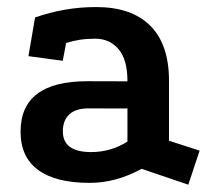

<svg xmlns="http://www.w3.org/2000/svg" viewBox="-20 -486 591 530"><path d="M370.8 -20Q300.5 18.8 227.5 18.8Q133.8 18.8 85.4 -16.8Q37 -52.2 36.8 -121.8Q36.2 -261.8 220.8 -261.8L331.8 -261.5Q331.8 -321.8 307.1 -350.5Q282.5 -379.2 242.8 -379.2Q219.5 -379.2 200.2 -376.2Q181 -373.2 162.5 -367.2L153.2 -318.2L58.5 -331L76.8 -437.8Q117 -451.8 158.4 -459.1Q199.8 -466.5 245.8 -466.5Q343.2 -466.5 394.9 -414.9Q446.5 -363.2 446.5 -263.2V-97.5L531 -70.2L499.8 23.8ZM223.8 -186.8Q189 -186.8 171.2 -170.1Q153.5 -153.5 153.5 -123.5Q153.5 -66.2 231.5 -66.2Q286.2 -66.2 331.8 -95.2V-186.5Z"/></svg>

Font: Podkova VF Beta
Style: Regular
Weight: 400
Designer: Ilya Yudin
Foundry: Cyreal (www.cyreal.org)
Version: Version 2.100